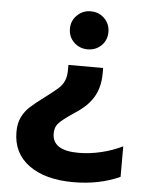

<svg xmlns="http://www.w3.org/2000/svg" viewBox="-52 -593 626 815"><g transform="rotate(5 260.5 -185.5)"><path d="M220 -469Q220 -503 244 -526.5Q268 -550 302 -550Q337 -550 360.5 -526.5Q384 -503 384 -469Q384 -434 360.5 -411Q337 -388 302 -388Q268 -388 244 -411Q220 -434 220 -469ZM32 -13Q32 -49 44.5 -75Q57 -101 78 -120.5Q99 -140 138 -169Q178 -199 194 -213.5Q210 -228 218.5 -246.5Q227 -265 227 -295V-315H375V-293Q375 -238 354 -198Q333 -158 288 -126L263 -109Q223 -82 206.5 -65Q190 -48 190 -20Q190 53 302 53Q349 53 397.5 41.5Q446 30 489 9V139Q401 179 291 179Q171 179 101.5 128.5Q32 78 32 -13Z"/></g></svg>

Font: Prompt SemiBold
Style: Regular
Weight: 600
Designer: Katatrad Team
Foundry: CadsonDemak
Version: Version 1.001